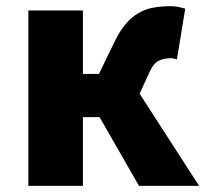

<svg xmlns="http://www.w3.org/2000/svg" viewBox="-20 -603 672 623"><path d="M249 -569V-363H301L350 -464Q367 -500 386 -523Q405 -546 427.5 -559.5Q450 -573 476.5 -578Q503 -583 535 -583Q547 -583 558.5 -580.5Q570 -578 581 -575L554 -410Q549 -412 543.5 -413Q538 -414 532 -414Q511 -414 493.5 -405Q476 -396 461 -360L433 -299L626 0H431L303 -223H249V0H72V-569Z"/></svg>

Font: Kinto Sans Black
Style: Regular
Weight: 900
Designer: Authors: Ryoko NISHIZUKA  (kana & ideographs); Paul D. Hunt (Latin, Greek & Cyrillic); Wenlong ZHANG  (bopomofo); Sandol
Foundry: Adobe Systems Incorporated, ookami Inc.
Version: Version 0.001